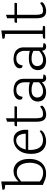

<svg xmlns="http://www.w3.org/2000/svg" viewBox="1123 -1857 750 3036"><g transform="rotate(-90 1498.0 -339.0)"><path d="M311 -500Q362 -500 404.5 -474Q447 -448 474 -395Q501 -342 503 -261Q505 -177 477.5 -115Q450 -53 396.5 -19Q343 15 268 15Q221 15 186.5 2.5Q152 -10 116 -29L142 -90Q147 -83 166 -69Q185 -55 216 -43.5Q247 -32 286 -32Q342 -32 376.5 -62Q411 -92 427 -140.5Q443 -189 443 -244Q443 -297 428 -343.5Q413 -390 379.5 -419Q346 -448 290 -448Q241 -448 206.5 -424.5Q172 -401 128 -366L121 -393Q138 -414 164.5 -439Q191 -464 227.5 -482Q264 -500 311 -500ZM147 -694V-14L92 -36V-632L36 -638Q26 -639 21.5 -645.5Q17 -652 16.5 -661Q16 -670 16 -676Z M807 -500Q852 -500 882.5 -483Q913 -466 930.5 -438Q948 -410 956 -377.5Q964 -345 964 -314V-268H620L617 -307H928L901 -287Q905 -332 894.5 -371Q884 -410 859.5 -434Q835 -458 795 -458Q752 -458 718 -428.5Q684 -399 664.5 -348Q645 -297 645 -232Q645 -181 660 -135.5Q675 -90 710 -62Q745 -34 804 -34Q830 -34 853 -40Q876 -46 898.5 -57.5Q921 -69 943 -87Q948 -83 950.5 -77.5Q953 -72 953 -67Q953 -51 929 -31.5Q905 -12 865.5 1.5Q826 15 781 15Q725 15 680 -11Q635 -37 609 -89.5Q583 -142 583 -223Q583 -315 615 -376.5Q647 -438 698.5 -469Q750 -500 807 -500Z M1091 -601 1146 -620V-146Q1146 -91 1157 -62.5Q1168 -34 1210 -34Q1230 -34 1246.5 -36.5Q1263 -39 1282 -48Q1301 -57 1328 -78Q1336 -75 1340.5 -68.5Q1345 -62 1345 -55Q1345 -37 1322 -21Q1299 -5 1267 5.5Q1235 16 1209 16Q1163 16 1137.5 -2.5Q1112 -21 1101.5 -54.5Q1091 -88 1091 -134ZM1044 -485H1335Q1336 -479 1335 -472Q1334 -465 1332.5 -458.5Q1331 -452 1329 -445H1021Q1021 -450 1020.5 -459.5Q1020 -469 1025 -477Q1030 -485 1044 -485Z M1591 -500Q1609 -500 1639 -495Q1669 -490 1699 -474Q1729 -458 1749.5 -424.5Q1770 -391 1770 -334V-35L1837 -27Q1837 -1 1818.5 7.5Q1800 16 1782 16Q1756 16 1741 4Q1726 -8 1720.5 -28.5Q1715 -49 1715 -75V-331Q1715 -364 1702.5 -392.5Q1690 -421 1664 -438.5Q1638 -456 1597 -456Q1550 -456 1527 -438.5Q1504 -421 1495.5 -397.5Q1487 -374 1485 -357Q1468 -356 1453.5 -365.5Q1439 -375 1439 -403Q1439 -444 1481 -472Q1523 -500 1591 -500ZM1600 -258Q1644 -258 1680 -251Q1716 -244 1739 -233V-165Q1734 -173 1715.5 -184.5Q1697 -196 1666.5 -205.5Q1636 -215 1594 -215Q1529 -215 1501.5 -189Q1474 -163 1474 -128Q1474 -83 1501 -58Q1528 -33 1574 -33Q1618 -33 1658.5 -54Q1699 -75 1725 -108L1730 -69Q1719 -51 1694.5 -31.5Q1670 -12 1635.5 1.5Q1601 15 1559 15Q1489 15 1449.5 -20Q1410 -55 1410 -118Q1410 -149 1425.5 -181Q1441 -213 1482.5 -235.5Q1524 -258 1600 -258Z M2088 -500Q2106 -500 2136 -495Q2166 -490 2196 -474Q2226 -458 2246.5 -424.5Q2267 -391 2267 -334V-35L2334 -27Q2334 -1 2315.5 7.5Q2297 16 2279 16Q2253 16 2238 4Q2223 -8 2217.5 -28.5Q2212 -49 2212 -75V-331Q2212 -364 2199.5 -392.5Q2187 -421 2161 -438.5Q2135 -456 2094 -456Q2047 -456 2024 -438.5Q2001 -421 1992.5 -397.5Q1984 -374 1982 -357Q1965 -356 1950.5 -365.5Q1936 -375 1936 -403Q1936 -444 1978 -472Q2020 -500 2088 -500ZM2097 -258Q2141 -258 2177 -251Q2213 -244 2236 -233V-165Q2231 -173 2212.5 -184.5Q2194 -196 2163.5 -205.5Q2133 -215 2091 -215Q2026 -215 1998.5 -189Q1971 -163 1971 -128Q1971 -83 1998 -58Q2025 -33 2071 -33Q2115 -33 2155.5 -54Q2196 -75 2222 -108L2227 -69Q2216 -51 2191.5 -31.5Q2167 -12 2132.5 1.5Q2098 15 2056 15Q1986 15 1946.5 -20Q1907 -55 1907 -118Q1907 -149 1922.5 -181Q1938 -213 1979.5 -235.5Q2021 -258 2097 -258Z M2534 -693V0H2479V-633L2423 -639Q2413 -640 2408.5 -646Q2404 -652 2403.5 -660.5Q2403 -669 2403 -675ZM2534 -41 2605 -35Q2606 -30 2606 -21.5Q2606 -13 2601 -6.5Q2596 0 2582 0H2404Q2405 -5 2405 -13Q2405 -21 2410.5 -28Q2416 -35 2432 -36L2479 -39Z M2727 -601 2782 -620V-146Q2782 -91 2793 -62.5Q2804 -34 2846 -34Q2866 -34 2882.5 -36.5Q2899 -39 2918 -48Q2937 -57 2964 -78Q2972 -75 2976.5 -68.5Q2981 -62 2981 -55Q2981 -37 2958 -21Q2935 -5 2903 5.5Q2871 16 2845 16Q2799 16 2773.5 -2.5Q2748 -21 2737.5 -54.5Q2727 -88 2727 -134ZM2680 -485H2971Q2972 -479 2971 -472Q2970 -465 2968.5 -458.5Q2967 -452 2965 -445H2657Q2657 -450 2656.5 -459.5Q2656 -469 2661 -477Q2666 -485 2680 -485Z"/></g></svg>

Font: Karma Variable Light
Style: Regular
Weight: 300
Designer: Joana Correia
Foundry: Indian Type Foundry
Version: Version 3.000